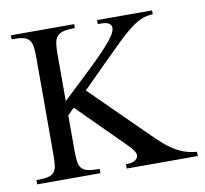

<svg xmlns="http://www.w3.org/2000/svg" viewBox="-62 -566 676 633"><g transform="rotate(-10 275.5 -249.5)"><path d="M313 0V-14.2Q319.3 -14.2 326.7 -15.1Q334 -16.1 340.1 -18.8Q346.2 -21.5 350.1 -26.4Q354 -31.2 354 -39.1Q354 -43 350.8 -48.6Q347.7 -54.2 343 -59.8Q338.4 -65.4 333.7 -70.3Q329.1 -75.2 326.2 -78.1L175.8 -228L153.8 -206.1V-87.9Q153.8 -64.9 156 -50.5Q158.2 -36.1 165.8 -28.1Q173.3 -20 187.5 -17.1Q201.7 -14.2 225.1 -14.2V0H13.2V-14.2Q37.1 -14.2 51 -17.1Q64.9 -20 72 -28.1Q79.1 -36.1 81.1 -50.5Q83 -64.9 83 -87.9V-411.1Q83 -433.6 81.1 -448Q79.1 -462.4 72 -470.9Q64.9 -479.5 51 -482.7Q37.1 -485.8 13.2 -485.8V-499H225.1V-485.8Q202.1 -485.8 188.2 -482.7Q174.3 -479.5 166.5 -471.2Q158.7 -462.9 156.2 -448.5Q153.8 -434.1 153.8 -411.1V-253.9Q201.7 -298.8 238 -333.3Q274.4 -367.7 298.6 -393.1Q322.8 -418.5 335 -436Q347.2 -453.6 347.2 -464.8Q347.2 -472.2 343.5 -476.3Q339.8 -480.5 333.7 -482.7Q327.6 -484.9 319.3 -485.4Q311 -485.8 301.8 -485.8V-499H485.8V-485.8Q466.3 -485.8 448.5 -478.5Q430.7 -471.2 409.9 -455.3Q389.2 -439.5 363.3 -414.3Q337.4 -389.2 301.8 -353.5L225.1 -276.9L410.2 -94.2Q426.3 -78.1 441.7 -64.5Q457 -50.8 473.4 -40.3Q489.7 -29.8 508.5 -22.9Q527.3 -16.1 550.8 -14.2V0Z"/></g></svg>

Font: Scheherazade Rohingya
Style: Regular
Weight: 400
Designer: SIL International
Foundry: SIL International
Version: Version 2.000 (build 440/429)